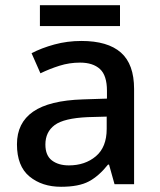

<svg xmlns="http://www.w3.org/2000/svg" viewBox="-20 -706 614 736"><path d="M292 -549Q393 -549 443.5 -504.5Q494 -460 494 -365V0H419L398 -75H394Q359 -31 320.5 -10.5Q282 10 214 10Q141 10 93 -29.5Q45 -69 45 -153Q45 -235 107 -278Q169 -321 298 -325L390 -328V-358Q390 -417 363 -441.5Q336 -466 287 -466Q246 -466 208 -454Q170 -442 135 -425L101 -502Q139 -522 188.5 -535.5Q238 -549 292 -549ZM317 -257Q225 -253 189.5 -226.5Q154 -200 154 -152Q154 -110 179 -91Q204 -72 244 -72Q306 -72 347.5 -107Q389 -142 389 -212V-259ZM440 -686V-606H133V-686Z"/></svg>

Font: Noto Sans Bengali Medium
Style: Regular
Weight: 500
Designer: Jelle Bosma - Monotype Design Team
Foundry: Monotype Imaging Inc.
Version: Version 2.003; ttfautohint (v1.8.4.7-5d5b)